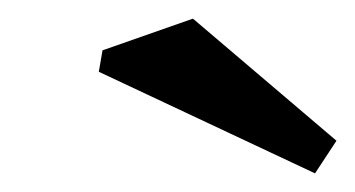

<svg xmlns="http://www.w3.org/2000/svg" viewBox="-20 -762 381 206"><path d="M318 -576 86 -685 90 -708 187 -742 341 -611Z"/></svg>

Font: Manuale
Style: Bold Italic
Weight: 700
Italic angle: -11°
Version: Version 1.002